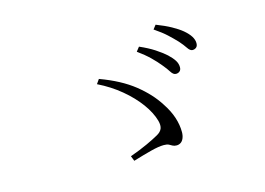

<svg xmlns="http://www.w3.org/2000/svg" viewBox="-79 -853 1158 840"><g transform="rotate(-15 500.0 -432.5)"><path d="M662 -528Q646 -548 623.5 -570Q601 -592 569 -615L584 -634Q623 -617 650.5 -599Q678 -581 697 -564Q716 -546 725 -531.5Q734 -517 734 -501Q734 -489 727 -483Q720 -477 710 -477Q698 -477 688 -493Q678 -509 662 -528ZM758 -610Q740 -629 719.5 -648Q699 -667 665 -690L679 -708Q718 -693 746 -677.5Q774 -662 792 -647Q812 -630 821.5 -614.5Q831 -599 831 -584Q831 -571 824 -565Q817 -559 807 -559Q796 -559 785.5 -575Q775 -591 758 -610ZM426 -180Q471 -196 505.5 -212Q540 -228 559 -239Q577 -249 582.5 -263Q588 -277 582 -299Q571 -338 541 -379Q511 -420 466 -457.5Q421 -495 364 -523L378 -543Q471 -509 530 -462Q589 -415 623 -361Q647 -325 658 -291Q669 -257 669 -225Q669 -209 664 -197Q659 -185 650.5 -179.5Q642 -174 632 -174Q621 -174 614 -178Q607 -182 599.5 -186Q592 -190 577 -190Q554 -190 517.5 -180.5Q481 -171 435 -157Z"/></g></svg>

Font: Early Summer Mincho Light
Style: Regular
Weight: 300
Designer: GuiWonder
Version: Version 1.002